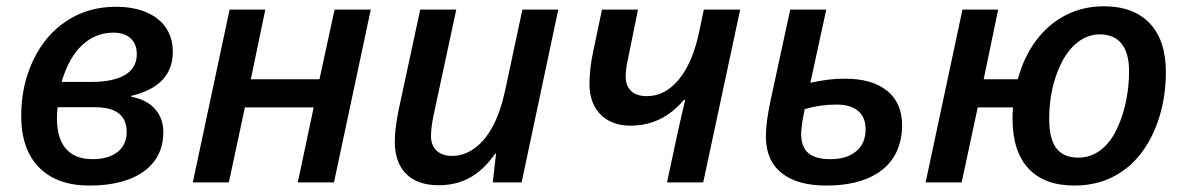

<svg xmlns="http://www.w3.org/2000/svg" viewBox="-20 -571 3709 601"><path d="M46.4 -208.5Q46.4 -304.2 84.5 -383.5Q122.6 -462.9 189.9 -506.3Q256.3 -549.8 342.3 -549.8Q397.5 -549.8 437.7 -532.7Q478 -515.6 499.5 -483.9Q521 -452.1 521 -409.2Q521 -301.8 391.1 -271V-268.1Q438.5 -259.3 464.8 -230.2Q491.2 -201.2 491.2 -157.7Q491.2 -104.5 463.4 -66.9Q435.5 -29.3 383.5 -9.8Q331.5 9.8 259.8 9.8Q157.7 9.8 102.1 -47.1Q46.4 -104 46.4 -208.5ZM376.5 -158.2Q376.5 -235.4 277.3 -235.4H160.2Q158.2 -210.9 158.2 -200.7Q158.2 -137.7 186.5 -105.2Q214.8 -72.8 269.5 -72.8Q319.3 -72.8 347.9 -95.2Q376.5 -117.7 376.5 -158.2ZM263.7 -314.5Q356 -314.5 389.6 -351.1Q408.2 -371.1 408.2 -401.9Q408.2 -433.1 388.9 -450.9Q369.6 -468.8 335 -468.8Q278.8 -468.8 236.8 -429.4Q194.8 -390.1 172.9 -314.5Z M698.7 -541H810.5L765.1 -322.8H980L1027.3 -541H1140.6L1025.4 0H912.1L961.9 -234.9H746.6L696.3 0H583.5Z M1215.8 -127.4Q1215.8 -166 1227.1 -223.6L1295.4 -541H1408.2L1338.9 -218.3Q1329.1 -173.8 1329.1 -145Q1329.1 -115.7 1346.7 -99.4Q1364.3 -83 1395.5 -83Q1432.6 -83 1465.8 -107.2Q1499 -131.3 1522.9 -176.3Q1547.4 -222.7 1561.5 -289.6L1615.2 -541H1727.5L1612.8 0H1522.5L1532.7 -89.8H1529.8Q1495.1 -39.6 1451.9 -15.4Q1408.7 8.8 1353 8.8Q1287.1 8.8 1251.5 -26.6Q1215.8 -62 1215.8 -127.4Z M2125 -258.3H2120.6Q2053.2 -177.7 1953.6 -177.7Q1914.6 -177.7 1886 -193.1Q1857.4 -208.5 1841.8 -236.8Q1825.2 -267.6 1825.2 -306.2Q1825.2 -356 1836.9 -410.2L1864.3 -541H1977.1L1944.8 -382.3Q1938.5 -353.5 1938.5 -331.5Q1938.5 -302.2 1955.6 -286.1Q1972.7 -270 2004.9 -270Q2062 -270 2105 -322.3Q2147.9 -374.5 2168 -469.2L2183.1 -541H2296.9L2181.2 0H2067.9L2098.6 -143.6Q2114.7 -218.3 2125 -258.3Z M2377.4 -144Q2377.4 -187.5 2391.6 -254.4L2453.6 -541H2566.4L2516.6 -312Q2552.2 -319.3 2575.4 -322Q2598.6 -324.7 2625 -324.7Q2710.4 -324.7 2757.1 -286.6Q2803.7 -248.5 2803.7 -179.7Q2803.7 -120.1 2776.4 -77.6Q2749 -35.2 2695.8 -12.7Q2642.6 9.8 2566.4 9.8Q2475.6 9.8 2426.5 -29.5Q2377.4 -68.8 2377.4 -144ZM2689.5 -166Q2689.5 -204.1 2666 -223.9Q2642.6 -243.7 2598.1 -243.7Q2546.9 -243.7 2499 -229.5Q2487.8 -176.3 2487.8 -151.9Q2487.8 -111.3 2510 -92Q2532.2 -72.8 2579.6 -72.8Q2630.4 -72.8 2659.9 -97.4Q2689.5 -122.1 2689.5 -166Z M3149.4 -199.7Q3149.4 -216.8 3150.9 -234.9H3040.5L2990.2 0H2877.4L2992.7 -541H3104.5L3059.1 -322.8H3166Q3185.1 -393.6 3223.6 -444.8Q3262.2 -496.1 3316.2 -523.7Q3370.1 -551.3 3435.1 -551.3Q3528.3 -551.3 3578.9 -498Q3629.4 -444.8 3629.4 -345.7Q3629.4 -278.8 3613 -218.8Q3596.7 -158.7 3565.9 -111.1Q3535.2 -63.5 3492.7 -34.7Q3429.2 9.8 3343.3 9.8Q3248.5 9.8 3199 -43.9Q3149.4 -97.7 3149.4 -199.7ZM3483.9 -185.1Q3498.5 -220.7 3506.3 -262.5Q3514.2 -304.2 3514.2 -348.6Q3514.2 -405.3 3490.7 -434.3Q3467.3 -463.4 3422.9 -463.4Q3380.9 -463.4 3346.7 -433.3Q3312.5 -403.3 3291 -348.1Q3264.2 -281.2 3264.2 -198.2Q3264.2 -136.2 3286.6 -106.9Q3309.1 -77.6 3355.5 -77.6Q3397 -77.6 3429.9 -105Q3462.9 -132.3 3483.9 -185.1Z"/></svg>

Font: Viking Open Sans Light
Style: Bold Italic
Weight: 600
Italic angle: -12°
Foundry: Ascender Corporation
Version: Version 2.000